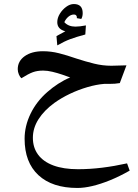

<svg xmlns="http://www.w3.org/2000/svg" viewBox="-20 -645 682 952"><path d="M364 287Q239 287 170.5 223.5Q102 160 102 43Q102 -20 131.5 -81Q161 -142 215 -189Q240 -211 268.5 -229.5Q297 -248 328 -261Q312 -267 288.5 -275Q265 -283 240 -289Q215 -295 194 -295Q165 -295 143 -287Q121 -279 86 -257Q79 -263 73.5 -276Q68 -289 68 -302Q68 -342 102.5 -366.5Q137 -391 193 -391Q233 -391 272.5 -381Q312 -371 358 -355Q404 -340 446.5 -329.5Q489 -319 532 -319L607 -321L574 -233Q563 -231 549.5 -230Q536 -229 522 -229Q508 -229 496 -229Q458 -226 413.5 -213Q369 -200 327 -180Q285 -160 250 -135Q199 -98 171 -54Q143 -10 143 38Q143 87 169 122Q195 157 245 175.5Q295 194 367 194Q425 194 486 186.5Q547 179 610 165L623 201Q572 230 525 249Q478 268 437.5 277.5Q397 287 364 287ZM264 -420 260 -466 304 -490Q264 -500 264 -535Q264 -556 276.5 -576.5Q289 -597 308 -611Q327 -625 346 -625Q390 -625 390 -580Q390 -563 383 -551L361 -555V-560Q361 -565 357.5 -569Q354 -573 347 -573Q332 -573 319 -562Q306 -551 299 -535Q319 -513 354 -513Q364 -513 377 -514.5Q390 -516 406 -519L403 -474Q358 -462 328.5 -451Q299 -440 264 -420Z"/></svg>

Font: Noto Naskh Arabic Medium
Style: Regular
Weight: 500
Designer: Monotype Design Team, David Williams, Mohamad Dakak and Nizar Qandah
Foundry: Monotype Imaging Inc.
Version: Version 2.016